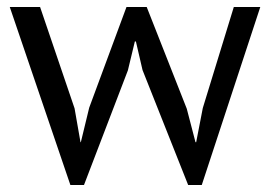

<svg xmlns="http://www.w3.org/2000/svg" viewBox="-20 -520 775 551"><path d="M401 -500 516 -208 541 -112H543L562 -210L651 -500H727L559 11H520L389 -319L370 -401H367L347 -318L221 11H182L8 -500H95L194 -209L211 -112H212L236 -211L343 -500Z"/></svg>

Font: PTSans
Style: Regular
Weight: 400
Designer: A.Korolkova, O.Umpeleva, V.Yefimov
Foundry: ParaType Ltd
Version: Version 2.003W OFL